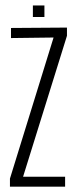

<svg xmlns="http://www.w3.org/2000/svg" viewBox="-20 -704 290 724"><path d="M17.5 0V-30.5L182 -562.5L21.5 -560.5V-598.5L232.5 -600V-569L67 -37.5H225.5V0ZM104 -640V-683.5H147.5V-640Z"/></svg>

Font: Big Shoulders Display Thin Light
Style: Regular
Weight: 300
Version: Version 2.002